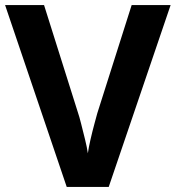

<svg xmlns="http://www.w3.org/2000/svg" viewBox="-20 -734 690 754"><path d="M650 -714 407 0H242L0 -714H153L287 -289Q291 -278 298.5 -248.5Q306 -219 314 -186.5Q322 -154 325 -132Q328 -154 335.5 -186.5Q343 -219 351 -248.5Q359 -278 362 -289L497 -714Z"/></svg>

Font: Noto Sans Tai Tham
Style: Bold
Weight: 700
Designer: Monotype Design Team 2013. Revised by David WIlliams 2020
Foundry: Monotype Imaging Inc.
Version: Version 2.002; ttfautohint (v1.8.4.7-5d5b)